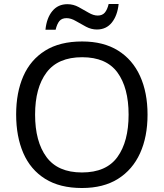

<svg xmlns="http://www.w3.org/2000/svg" viewBox="-20 -933 821 963"><path d="M720 -358Q720 -247 682.5 -164.5Q645 -82 572 -36Q499 10 391 10Q280 10 206.5 -36Q133 -82 97 -165Q61 -248 61 -359Q61 -469 97 -551Q133 -633 206.5 -679Q280 -725 392 -725Q499 -725 572 -679.5Q645 -634 682.5 -551.5Q720 -469 720 -358ZM156 -358Q156 -223 213 -145.5Q270 -68 391 -68Q513 -68 569 -145.5Q625 -223 625 -358Q625 -493 569 -569.5Q513 -646 392 -646Q271 -646 213.5 -569.5Q156 -493 156 -358ZM208 -784Q214 -843 242.5 -877.5Q271 -912 318 -912Q348 -912 374.5 -897.5Q401 -883 425 -869Q449 -855 470 -855Q493 -855 505.5 -869.5Q518 -884 525 -913H575Q569 -855 541 -820Q513 -785 466 -785Q438 -785 411.5 -799Q385 -813 360.5 -827.5Q336 -842 314 -842Q290 -842 278 -827.5Q266 -813 259 -784Z"/></svg>

Font: Noto Sans Nushu
Style: Regular
Weight: 400
Designer: Lisa Huang
Foundry: Lisa Huang
Version: Version 1.003; ttfautohint (v1.8.4.7-5d5b)